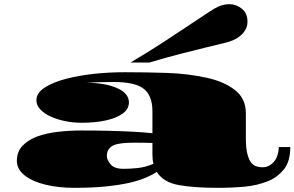

<svg xmlns="http://www.w3.org/2000/svg" viewBox="-20 -880 1414 922"><path d="M336.4 22Q259.8 22 197.3 6.6Q134.8 -8.8 97.9 -38.1Q61 -67.4 61 -107.9Q61 -150.9 87.4 -179.2Q113.8 -207.5 157.2 -224.1Q200.7 -240.2 256.6 -246.8Q312.5 -253.4 371.6 -253.4Q442.4 -253.4 507.8 -251.7Q573.2 -250 626.2 -247.1Q679.2 -244.1 711.9 -240.2V-346.2Q711.9 -423.3 667.5 -455.6Q645 -471.7 609.6 -479Q574.2 -486.3 526.4 -486.3Q455.1 -486.3 392.6 -482.4Q485.8 -482.4 542.5 -456.8Q599.1 -431.2 599.1 -388.7Q599.1 -356.4 568.8 -334.5Q538.6 -312.5 487.3 -301.5Q436 -290.5 373 -290.5Q329.6 -290.5 290.3 -298.8Q251 -307.1 220.7 -321.8Q190.4 -335.9 172.6 -355.7Q154.8 -375.5 154.8 -398.4Q154.8 -434.1 195.3 -460Q235.8 -485.8 298.8 -502Q359.9 -517.6 431.4 -525.4Q502.9 -533.2 579.6 -533.2Q682.1 -533.2 782 -529.8Q881.8 -526.4 971.7 -506.8Q1055.2 -488.8 1107.9 -448Q1160.6 -407.2 1160.6 -335.9V-219.2Q1160.6 -173.8 1166.7 -146Q1172.9 -118.2 1183.6 -102.5Q1194.3 -87.4 1209 -82Q1223.6 -76.7 1240.2 -76.7Q1271 -76.7 1293.9 -101.6Q1316.9 -126.5 1318.8 -173.8H1374Q1374 -103.5 1342.3 -65.4Q1310.5 -27.3 1267.6 -10.3Q1215.8 10.7 1155 16.4Q1094.2 22 1024.9 22Q914.1 22 839.1 8.8Q764.2 -4.4 732.9 -54.7Q712.4 -40.5 680.9 -27.1Q649.4 -13.7 602.5 -2.4Q555.2 8.3 489.7 15.1Q424.3 22 336.4 22ZM574.2 -69.3Q602.5 -69.3 638.9 -72.8Q675.3 -76.2 716.8 -93.3Q711.9 -112.3 711.9 -141.1V-193.4Q690.9 -194.3 669.4 -194.6Q647.9 -194.8 627.9 -194.8Q594.7 -194.8 569.6 -192.4Q544.4 -189.9 527.3 -183.1Q493.2 -168.5 493.2 -131.8Q493.2 -112.3 511 -90.8Q528.8 -69.3 574.2 -69.3ZM606.4 -579.6Q689.5 -628.9 752.4 -669.7Q815.4 -710.4 877.4 -752Q932.6 -788.6 971.9 -814.7Q1011.2 -840.8 1026.4 -847.7Q1054.2 -859.9 1082.5 -859.9Q1114.3 -859.9 1141.4 -838.1Q1168.5 -816.4 1168.5 -775.9Q1168.5 -747.6 1149.7 -723.9Q1130.9 -700.2 1097.2 -686Q1082.5 -679.7 1049.6 -671.6Q1016.6 -663.6 966.3 -651.4Q916 -639.2 848.4 -621.8Q780.8 -604.5 696.8 -579.6Z"/></svg>

Font: Asset
Style: Regular
Weight: 400
Version: Version 1.003; ttfautohint (v1.8.4.7-5d5b)